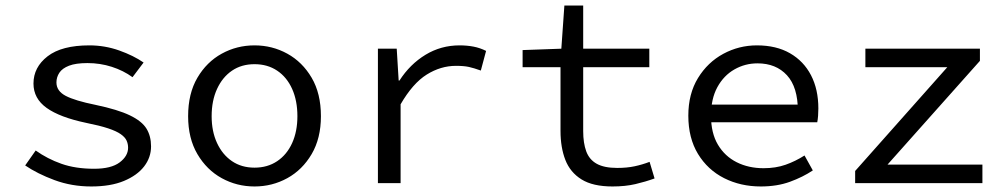

<svg xmlns="http://www.w3.org/2000/svg" viewBox="-20 -662 3640 694"><path d="M310 12Q239 12 177 -11Q115 -34 71 -64L109 -118Q151 -88 202 -70Q253 -52 320 -52Q382 -52 412.5 -75Q443 -98 443 -128Q443 -142 437.5 -154Q432 -166 416.5 -177Q401 -188 371 -198Q341 -208 291 -218Q196 -238 148.5 -272Q101 -306 101 -360Q101 -419 152 -458.5Q203 -498 303 -498Q359 -498 411 -479.5Q463 -461 499 -436L459 -383Q426 -407 384 -420.5Q342 -434 296 -434Q254 -434 229.5 -424.5Q205 -415 194.5 -399Q184 -383 184 -364Q184 -333 217.5 -315.5Q251 -298 325 -283Q406 -266 449.5 -245Q493 -224 509.5 -197Q526 -170 526 -133Q526 -93 501 -60.5Q476 -28 428 -8Q380 12 310 12Z M900 12Q836 12 781.5 -18Q727 -48 693.5 -105Q660 -162 660 -242Q660 -324 693.5 -381Q727 -438 781.5 -468Q836 -498 900 -498Q964 -498 1018.5 -468Q1073 -438 1106.5 -381Q1140 -324 1140 -242Q1140 -162 1106.5 -105Q1073 -48 1018.5 -18Q964 12 900 12ZM900 -56Q947 -56 982 -79.5Q1017 -103 1036 -145Q1055 -187 1055 -242Q1055 -298 1036 -340.5Q1017 -383 982 -406.5Q947 -430 900 -430Q853 -430 818.5 -406.5Q784 -383 764.5 -340.5Q745 -298 745 -242Q745 -187 764.5 -145Q784 -103 818.5 -79.5Q853 -56 900 -56Z M1346 0V-486H1414L1421 -371H1424Q1462 -430 1518 -464Q1574 -498 1641 -498Q1668 -498 1691.5 -493.5Q1715 -489 1737 -478L1718 -407Q1693 -416 1675 -420Q1657 -424 1628 -424Q1573 -424 1522.5 -392.5Q1472 -361 1428 -285V0Z M2194 12Q2123 12 2082 -13.5Q2041 -39 2023.5 -84Q2006 -129 2006 -189V-419H1869V-481L2009 -486L2020 -642H2088V-486H2327V-419H2088V-188Q2088 -145 2099 -115Q2110 -85 2137 -70Q2164 -55 2211 -55Q2246 -55 2274 -61Q2302 -67 2328 -77L2346 -17Q2313 -5 2276.5 3.5Q2240 12 2194 12Z M2730 12Q2657 12 2597.5 -18Q2538 -48 2503 -105.5Q2468 -163 2468 -244Q2468 -323 2503 -380Q2538 -437 2594.5 -467.5Q2651 -498 2716 -498Q2786 -498 2835.5 -469.5Q2885 -441 2911.5 -390Q2938 -339 2938 -270Q2938 -256 2937 -243Q2936 -230 2934 -220H2523V-284H2885L2864 -261Q2864 -347 2824.5 -390Q2785 -433 2718 -433Q2673 -433 2634.5 -411Q2596 -389 2573 -347Q2550 -305 2550 -244Q2550 -181 2575 -139Q2600 -97 2643 -75.5Q2686 -54 2740 -54Q2784 -54 2819.5 -66.5Q2855 -79 2888 -100L2918 -46Q2882 -22 2835.5 -5Q2789 12 2730 12Z M3071 0V-44L3404 -419H3108V-486H3522V-442L3188 -67H3531V0Z"/></svg>

Font: Source Code Pro
Style: Regular
Weight: 400
Monospace: yes
Designer: Paul D. Hunt, Teo Tuominen
Foundry: Adobe Systems Incorporated
Version: Version 1.018;hotconv 1.0.116;makeotfexe 2.5.65601